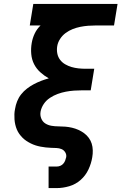

<svg xmlns="http://www.w3.org/2000/svg" viewBox="-20 -755 640 980"><path d="M228 205V95H270Q279 95 287.5 91.5Q296 88 302.5 81Q309 74 312.5 65Q316 56 318 47Q320 34 313 22.5Q306 11 294 6Q282 1 268 0.5Q254 0 240.5 -0.5Q227 -1 213.5 -2.5Q200 -4 187 -6.5Q174 -9 161.5 -13Q149 -17 137 -23Q125 -29 114.5 -36Q104 -43 95 -52Q86 -61 78.5 -71.5Q71 -82 66 -94Q61 -106 58 -119Q55 -132 54 -145.5Q53 -159 53.5 -172.5Q54 -186 57 -200Q60 -219 67.5 -238Q75 -257 88 -273.5Q101 -290 118 -303Q135 -316 153 -325.5Q171 -335 190.5 -342.5Q210 -350 229 -355Q206 -368 186 -386Q166 -404 154 -427.5Q142 -451 139.5 -479.5Q137 -508 142 -536Q146 -560 157 -583.5Q168 -607 187 -625H132L150 -735H580L562 -625H468Q449 -625 429.5 -623.5Q410 -622 390 -618Q370 -614 351 -606.5Q332 -599 315 -586.5Q298 -574 286.5 -556Q275 -538 272 -519Q269 -500 272.5 -482Q276 -464 286.5 -450Q297 -436 312.5 -427Q328 -418 345 -413Q362 -408 380.5 -406Q399 -404 418 -404H461L443 -294H400Q379 -294 358 -292.5Q337 -291 316 -287Q295 -283 274.5 -275.5Q254 -268 235 -255.5Q216 -243 203.5 -224.5Q191 -206 187 -185Q187 -185 187 -184.5Q187 -184 187 -184Q184 -167 190.5 -150.5Q197 -134 211 -125Q225 -116 242.5 -113Q260 -110 278 -110Q296 -110 313.5 -108.5Q331 -107 348 -103Q365 -99 380.5 -92Q396 -85 409.5 -75Q423 -65 433 -51.5Q443 -38 448 -22Q453 -6 453.5 12Q454 30 451 47Q446 79 431.5 110Q417 141 391.5 163.5Q366 186 333.5 195.5Q301 205 270 205Z"/></svg>

Font: Iosevka Curly Slab XBdExObl
Style: Regular
Weight: 800
Width: 7
Italic angle: -9°
Monospace: yes
Designer: Belleve Invis
Foundry: Belleve Invis
Version: Version 11.1.0; ttfautohint (v1.8.3)